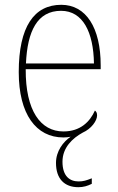

<svg xmlns="http://www.w3.org/2000/svg" viewBox="-20 -562 489 799"><path d="M306 217C327 217 344 212 362 203V180C339 189 327 193 307 193C271 193 240 172 240 111C240 52 282 13 324 -10C360 -26 384 -59 384 -82C384 -93 380 -98 375 -102C354 -55 314 -15 244 -15C149 -15 86 -101 87 -274H399V-290C399 -447 338 -542 235 -542C122 -542 58 -451 58 -262C58 -87 130 10 244 10C254 10 265 9 274 7C243 28 213 67 213 116C213 182 248 217 306 217ZM371 -298H88C94 -432 135 -517 234 -517C325 -517 369 -428 371 -298Z"/></svg>

Font: Noto Serif Thai SemiCondensed Thin
Style: Regular
Weight: 100
Width: 4
Designer: Monotype Design Team
Foundry: Monotype Imaging Inc.
Version: Version 2.002